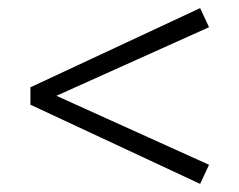

<svg xmlns="http://www.w3.org/2000/svg" viewBox="-20 -467 590 473"><path d="M119 -231 495 -61 473 -14 55 -209V-252L473 -447L495 -400Z"/></svg>

Font: Ysabeau SC
Style: Regular
Weight: 400
Designer: Christian Thalmann (Catharsis Fonts)
Version: Version 0.003